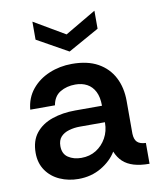

<svg xmlns="http://www.w3.org/2000/svg" viewBox="-83 -794 726 872"><g transform="rotate(-10 280.0 -358.0)"><path d="M209 12Q163 12 123.5 -5.5Q84 -23 60.5 -57Q37 -91 37 -138Q37 -194 65 -229Q93 -264 141 -280.5Q189 -297 247 -297H371Q371 -337 358 -362.5Q345 -388 322 -400.5Q299 -413 268 -413Q228 -413 198 -395Q168 -377 161 -336H47Q52 -390 83.5 -428.5Q115 -467 164 -487.5Q213 -508 269 -508Q341 -508 388.5 -481.5Q436 -455 460.5 -408Q485 -361 485 -299V-148Q486 -121 498.5 -109Q511 -97 538 -96V0Q496 0 466 -9Q436 -18 416.5 -36Q397 -54 385 -83Q361 -43 314.5 -15.5Q268 12 209 12ZM238 -80Q277 -80 306.5 -98.5Q336 -117 353.5 -148.5Q371 -180 371 -218V-221H255Q229 -221 205 -214Q181 -207 167 -191.5Q153 -176 153 -149Q153 -113 178 -96.5Q203 -80 238 -80ZM269 -565 126 -645V-728L269 -644L412 -728V-645Z"/></g></svg>

Font: Rethink Sans SemiBold
Style: Regular
Weight: 600
Designer: The Rethink Sans project authors (Hans Thiessen). DM Sans designed by Colophon Foundry.
Foundry: Rethink Communications LLC
Version: Version 1.001